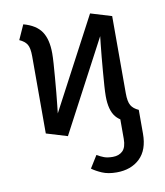

<svg xmlns="http://www.w3.org/2000/svg" viewBox="-84 -609 768 891"><g transform="rotate(-10 300.0 -163.0)"><path d="M394 213Q354 213 326 201Q298 189 279 175L315 117Q332 127 348 133Q364 139 389 139Q418 139 435.5 122Q453 105 453 65V-55H545V57Q545 134 503.5 173.5Q462 213 394 213ZM428 -423 200 8 101 -22 172 -104 400 -535 499 -505ZM545 -55 524 2Q457 -14 431 -46Q405 -78 405 -144Q405 -162 407 -192Q409 -222 412 -257.5Q415 -293 418 -327Q421 -361 424 -387Q427 -413 428 -423L499 -505V-141Q499 -102 509.5 -84Q520 -66 545 -55ZM55 -470 86 -539Q145 -523 170 -486Q195 -449 195 -383Q195 -365 193 -335Q191 -305 188 -269.5Q185 -234 182 -200Q179 -166 176 -140.5Q173 -115 172 -104L101 -22V-386Q101 -425 90.5 -442Q80 -459 55 -470Z"/></g></svg>

Font: Fira Sans Variable
Style: Regular
Weight: 400
Designer: Carrois Corporate & Edenspiekermann AG
Foundry: Carrois Corporate GbR & Edenspiekermann AG
Version: Version 4.202